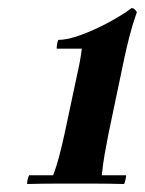

<svg xmlns="http://www.w3.org/2000/svg" viewBox="-20 -810 363 481"><path d="M235 -371H296Q296 -367 294.5 -360.5Q293 -354 291 -349Q253 -350 221.5 -350Q190 -350 169 -350Q148 -350 117 -350Q86 -350 48 -349Q48 -361 53 -371H113Q121 -391 128 -417.5Q135 -444 142 -476L173 -622Q177 -639 180 -655.5Q183 -672 185 -688H122Q122 -693 123 -699.5Q124 -706 126 -710Q149 -710 183 -722.5Q217 -735 251.5 -753.5Q286 -772 310 -790Q315 -789 317 -787Q319 -785 323 -780Q313 -752 305 -721.5Q297 -691 291 -662L252 -476Q246 -445 242 -422.5Q238 -400 235 -371Z"/></svg>

Font: Poltawski Nowy
Style: Bold Italic
Weight: 700
Italic angle: -12°
Designer: Adam Pótawski, Mateusz Machalski, Borys Kosmynka, Ania Wieluska
Foundry: Capitalics.wtf
Version: Version 1.001;gftools[0.9.25]